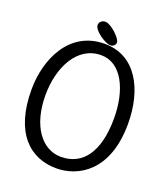

<svg xmlns="http://www.w3.org/2000/svg" viewBox="-173 -1092 1070 1227"><g transform="rotate(20 362.0 -478.0)"><path d="M290 -936C290 -897 376 -841 410 -841C430 -841 445 -856 445 -872C445 -900 369 -972 331 -972C305 -972 290 -953 290 -936ZM130 -400C130 -590 216 -762 379 -762C517 -762 593 -604 593 -410C593 -182 505 -63 357 -63C226 -63 130 -194 130 -400ZM34 -404C34 -110 174 16 355 16C499 16 689 -82 689 -408C689 -639 589 -838 375 -838C134 -838 34 -608 34 -404Z"/></g></svg>

Font: Life Savers
Style: ExtraBold
Weight: 800
Designer: Pablo Impallari, Rodrigo Fuenzalida, Brenda Gallo
Foundry: Pablo Impallari, Rodrigo Fuenzalida, Brenda Gallo
Version: Version 3.000